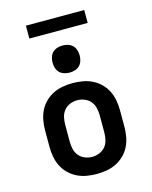

<svg xmlns="http://www.w3.org/2000/svg" viewBox="-133 -999 867 1094"><g transform="rotate(-15 300.0 -452.5)"><path d="M300 8Q271 8 241.5 3Q212 -2 185.5 -15Q159 -28 137.5 -49Q116 -70 103 -96Q90 -122 84.5 -151.5Q79 -181 79 -210V-310Q79 -339 84.5 -368.5Q90 -398 103 -424Q116 -450 137.5 -471Q159 -492 185.5 -505Q212 -518 241.5 -523Q271 -528 300 -528Q329 -528 358.5 -523Q388 -518 414.5 -505Q441 -492 462.5 -471Q484 -450 497 -424Q510 -398 515.5 -368.5Q521 -339 521 -310V-210Q521 -181 515.5 -151.5Q510 -122 497 -96Q484 -70 462.5 -49Q441 -28 414.5 -15Q388 -2 358.5 3Q329 8 300 8ZM300 -93Q322 -93 343 -101.5Q364 -110 378 -127Q392 -144 397 -166Q402 -188 402 -210V-310Q402 -332 397 -354Q392 -376 378 -393Q364 -410 343 -418.5Q322 -427 300 -427Q278 -427 257 -418.5Q236 -410 222 -393Q208 -376 203 -354Q198 -332 198 -310V-210Q198 -188 203 -166Q208 -144 222 -127Q236 -110 257 -101.5Q278 -93 300 -93ZM300 -590Q284 -590 268 -595Q252 -600 241 -611Q230 -622 225 -638Q220 -654 220 -670Q220 -686 225 -702Q230 -718 241 -729Q252 -740 268 -745Q284 -750 300 -750Q316 -750 332 -745Q348 -740 359 -729Q370 -718 375 -702Q380 -686 380 -670Q380 -654 375 -638Q370 -622 359 -611Q348 -600 332 -595Q316 -590 300 -590ZM128 -837V-913H472V-837Z"/></g></svg>

Font: Iosevka Etoile
Style: Bold
Weight: 700
Designer: Belleve Invis
Foundry: Belleve Invis
Version: Version 28.1.0; ttfautohint (v1.8.4)